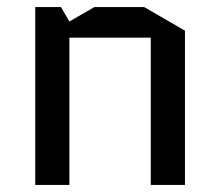

<svg xmlns="http://www.w3.org/2000/svg" viewBox="-20 -525 625 545"><path d="M505 -438V0H408V-418H177V0H80V-505H153L177 -464L248 -505H389Z"/></svg>

Font: Quantico
Style: Regular
Weight: 400
Designer: Matt Desmond
Foundry: MADtype
Version: Version 2.002